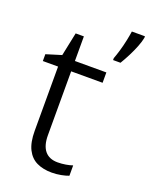

<svg xmlns="http://www.w3.org/2000/svg" viewBox="-144 -837 723 924"><g transform="rotate(20 217.5 -375.0)"><path d="M247 -46Q268 -46 288.5 -49.5Q309 -53 323 -58V-5Q308 1 284.5 5.5Q261 10 237 10Q193 10 160.5 -5.5Q128 -21 110 -56.5Q92 -92 92 -151V-480H14V-515L92 -539L117 -659H159V-533H320V-480H159V-153Q159 -100 181.5 -73Q204 -46 247 -46ZM435 -752Q431 -731 420.5 -704.5Q410 -678 396 -650.5Q382 -623 368 -600H330V-610Q337 -628 345 -655Q353 -682 359 -710.5Q365 -739 368 -760H435Z"/></g></svg>

Font: Noto Sans Syriac Eastern Light
Style: Regular
Weight: 300
Designer: Patrick Giasson and the Monotype Design Team
Foundry: Monotype Imaging Inc.
Version: Version 3.001